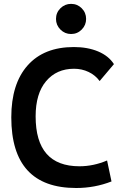

<svg xmlns="http://www.w3.org/2000/svg" viewBox="-20 -941 626 971"><path d="M365.2 9.8Q37.1 9.8 37.1 -347.7Q37.1 -517.1 119.6 -610.1Q202.1 -703.1 353.5 -703.1Q423.3 -703.1 476.6 -680.7Q529.8 -658.2 556.2 -616.7L483.9 -531.2Q461.9 -561 428 -577.1Q394 -593.3 354.5 -593.3Q266.1 -593.3 213.1 -530.5Q160.2 -467.8 160.2 -352.5Q160.2 -100.1 381.8 -100.1Q452.6 -100.1 521.5 -129.4L543.9 -23.4Q459 9.8 365.2 9.8ZM339.4 -769Q308.1 -769 285.6 -791.5Q263.2 -814 263.2 -845.2Q263.2 -877 285.6 -899.2Q308.1 -921.4 339.4 -921.4Q371.1 -921.4 393.3 -899.2Q415.5 -877 415.5 -845.2Q415.5 -814 393.3 -791.5Q371.1 -769 339.4 -769Z"/></svg>

Font: Cascadia Code SemiBold
Style: Regular
Weight: 600
Monospace: yes
Designer: Aaron Bell
Foundry: Saja Typeworks
Version: Version 2404.023; ttfautohint (v1.8.4)